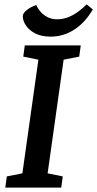

<svg xmlns="http://www.w3.org/2000/svg" viewBox="-20 -855 443 875"><path d="M4 0 11 -51 82 -65 155 -583 86 -597 93 -648H348L341 -597L270 -583L197 -65L266 -51L259 0ZM211 -688Q171 -688 143 -701.5Q115 -715 99.5 -737Q84 -759 84 -781Q84 -795 102.5 -809.5Q121 -824 145 -832Q151 -818 163.5 -803Q176 -788 195.5 -777.5Q215 -767 240 -767Q269 -767 294.5 -778Q320 -789 340.5 -805Q361 -821 375 -835L403 -812Q368 -752 318.5 -720Q269 -688 211 -688Z"/></svg>

Font: Faustina SemiBold
Style: Italic
Weight: 600
Italic angle: -8°
Designer: Alfonso Garcia
Foundry: http://www.omnibus-type.com
Version: Version 1.200